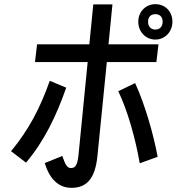

<svg xmlns="http://www.w3.org/2000/svg" viewBox="-20 -852 848 922"><path d="M726 -662C773 -662 808 -700 808 -748C808 -794 776 -832 726 -832C679 -832 644 -795 644 -748C644 -700 679 -662 726 -662ZM741 -639H501L520 -831H428L409 -639H158L148 -554H401L357 -108C352 -61 343 -45 321 -45C305 -45 295 -56 279 -103L195 -69C219 12 265 50 323 50C395 50 437 8 448 -104L493 -554H731ZM726 -710C705 -710 691 -724 691 -748C691 -771 705 -784 726 -784C747 -784 761 -771 761 -748C761 -724 747 -710 726 -710ZM105 -71C192 -174 250 -294 298 -431L219 -464C172 -331 117 -227 33 -126ZM737 -99C717 -208 676 -350 629 -453L548 -414C594 -318 631 -184 651 -68Z"/></svg>

Font: Smiley Sans Oblique
Style: Regular
Weight: 400
Italic angle: -8°
Designer: oooooohmygosh, Nagisa Chen, Janine Sui, Heda Shi, Jian Li
Foundry: atelierAnchor
Version: Version 2.0.1